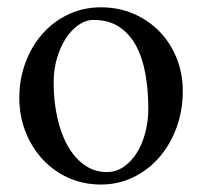

<svg xmlns="http://www.w3.org/2000/svg" viewBox="-20 -489 546 519"><path d="M252.9 9.8Q205.1 9.8 164.6 -8.5Q124 -26.9 94.7 -58.8Q65.4 -90.8 48.8 -133.3Q32.2 -175.8 32.2 -224.1Q32.2 -274.9 48.8 -319.6Q65.4 -364.3 94.7 -397.5Q124 -430.7 164.6 -450Q205.1 -469.2 252.9 -469.2Q300.8 -469.2 341.3 -451.7Q381.8 -434.1 411.4 -403.6Q440.9 -373 457.5 -331.8Q474.1 -290.5 474.1 -243.2Q474.1 -190.9 457.5 -145Q440.9 -99.1 411.4 -64.7Q381.8 -30.3 341.3 -10.3Q300.8 9.8 252.9 9.8ZM269 -23.9Q293.5 -23.9 314 -37.8Q334.5 -51.8 349.4 -75.2Q364.3 -98.6 372.6 -129.9Q380.9 -161.1 380.9 -195.8Q380.9 -245.6 373 -289.3Q365.2 -333 347.7 -365.5Q330.1 -397.9 302 -416.5Q273.9 -435.1 232.9 -435.1Q211.9 -435.1 192.4 -421.6Q172.9 -408.2 158 -385.3Q143.1 -362.3 134 -331.5Q125 -300.8 125 -266.1Q125 -215.8 134.8 -171.6Q144.5 -127.4 163.1 -94.7Q181.6 -62 208.3 -43Q234.9 -23.9 269 -23.9Z"/></svg>

Font: Tunjung putih
Style: Regular
Weight: 400
Designer: R.S. Wihananto
Foundry: R.S. Wihananto
Version: Version 2.0.1